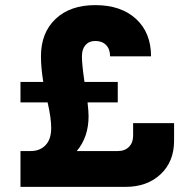

<svg xmlns="http://www.w3.org/2000/svg" viewBox="-20 -730 760 750"><path d="M149 -410Q140 -466 140 -510Q140 -602 197 -656Q254 -710 352 -710Q453 -710 511.5 -656Q570 -602 570 -510H410Q410 -538 394.5 -554Q379 -570 352 -570Q328 -570 314 -554Q300 -538 300 -510Q300 -478 310 -410H440V-330H322Q326 -294 326 -276Q326 -195 280 -140H440Q468 -140 484 -156.5Q500 -173 500 -200V-249H660V-180Q660 -99 607.5 -49.5Q555 0 470 0H60V-140H100Q136 -140 158 -163Q180 -186 180 -230Q180 -269 166 -330H60V-410Z"/></svg>

Font: Goli Bold
Style: Regular
Weight: 700
Designer: jaikishan Patel
Foundry: MagicType
Version: Version 1.000